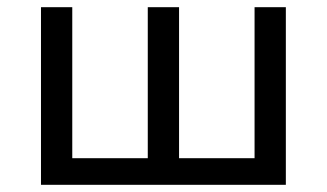

<svg xmlns="http://www.w3.org/2000/svg" viewBox="-20 -514 909 534"><path d="M94 0V-494H181V-74H391V-494H478V-74H688V-494H775V0Z"/></svg>

Font: Nunito Sans 8pt
Style: Regular
Weight: 400
Version: Version 3.101;gftools[0.9.27]